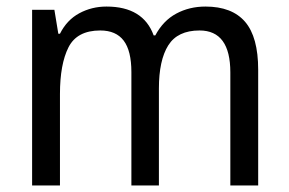

<svg xmlns="http://www.w3.org/2000/svg" viewBox="-20 -566 882 586"><path d="M607 -546Q688 -546 728 -499.5Q768 -453 768 -353V0H683V-345Q683 -473 589 -473Q522 -473 493.5 -427.5Q465 -382 465 -296V0H381V-346Q381 -411 357.5 -442Q334 -473 286 -473Q215 -473 189 -421.5Q163 -370 163 -279V0H78V-536H146L158 -463H163Q184 -505 222 -525.5Q260 -546 305 -546Q417 -546 449 -458H454Q478 -503 518 -524.5Q558 -546 607 -546Z"/></svg>

Font: Noto Sans Tamil SemiCondensed
Style: Regular
Weight: 400
Width: 4
Designer: Jelle Bosma - Monotype Design Team
Foundry: Monotype Imaging Inc.
Version: Version 2.004; ttfautohint (v1.8.4.7-5d5b)